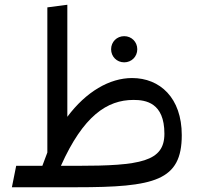

<svg xmlns="http://www.w3.org/2000/svg" viewBox="-20 -787 839 807"><path d="M301 0C630 0 744 -27 744 -219C744 -376 652 -459 535 -459C441 -459 342 -402 263 -296V-767L179 -756V-146L158 -90H48L30 0ZM541 -367C592 -367 671 -356 671 -225C671 -108 572 -90 301 -90H236C330 -300 430 -367 541 -367ZM447 -580C447 -549 471 -525 502 -525C533 -525 557 -549 557 -580C557 -611 533 -635 502 -635C471 -635 447 -611 447 -580Z"/></svg>

Font: FiraGO Unicode
Style: Regular
Weight: 400
Designer: bBox Type
Foundry: bBox Type GmbH
Version: Version 1.001;PS 001.001;hotconv 1.0.88;makeotf.lib2.5.64775